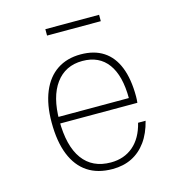

<svg xmlns="http://www.w3.org/2000/svg" viewBox="-114 -874 928 987"><g transform="rotate(-15 350.0 -380.0)"><path d="M150 -319H553L539 -317Q539 -438 492.5 -501.5Q446 -565 357 -565Q266 -565 215 -495.5Q164 -426 164 -300Q164 -164 215.5 -93.5Q267 -23 365 -23Q436 -23 484.5 -64.5Q533 -106 552 -184H592Q576 -120 544.5 -76.5Q513 -33 468 -10.5Q423 12 365 12Q286 12 232.5 -23.5Q179 -59 151 -128.5Q123 -198 123 -300Q123 -395 151 -462.5Q179 -530 231.5 -565Q284 -600 357 -600Q429 -600 478 -568Q527 -536 552 -473Q577 -410 577 -318Q577 -310 576.5 -301Q576 -292 575 -284H150ZM216 -738V-772H502V-738Z"/></g></svg>

Font: Martian Mono SemiExpanded Thin
Style: Regular
Weight: 250
Monospace: yes
Version: Version 0.930